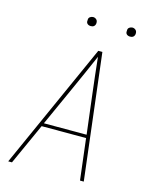

<svg xmlns="http://www.w3.org/2000/svg" viewBox="-132 -999 865 1085"><g transform="rotate(15 300.0 -456.0)"><path d="M23 0 353 -735H377L465 0H443L414 -241H154L45 0ZM412 -260 384 -490Q378 -543 371.5 -596Q365 -649 360 -702Q337 -649 313.5 -596Q290 -543 266 -490L162 -260ZM505 -859Q499 -859 493.5 -861Q488 -863 484 -867.5Q480 -872 479.5 -878.5Q479 -885 480 -891Q480 -896 482.5 -900Q485 -904 489 -906.5Q493 -909 497 -910.5Q501 -912 506 -912Q512 -912 517.5 -909.5Q523 -907 527 -902.5Q531 -898 532 -891.5Q533 -885 532 -879Q531 -874 528.5 -870Q526 -866 522.5 -863.5Q519 -861 514.5 -860Q510 -859 505 -859ZM275 -859Q269 -859 263.5 -861Q258 -863 254 -867.5Q250 -872 249.5 -878.5Q249 -885 250 -891Q250 -896 252.5 -900Q255 -904 259 -906.5Q263 -909 267 -910.5Q271 -912 276 -912Q282 -912 287.5 -909.5Q293 -907 297 -902.5Q301 -898 302 -891.5Q303 -885 302 -879Q301 -874 298.5 -870Q296 -866 292.5 -863.5Q289 -861 284.5 -860Q280 -859 275 -859Z"/></g></svg>

Font: Iosevka Aile Thin
Style: Italic
Weight: 100
Italic angle: -9°
Designer: Belleve Invis
Foundry: Belleve Invis
Version: Version 31.1.0; ttfautohint (v1.8.4)